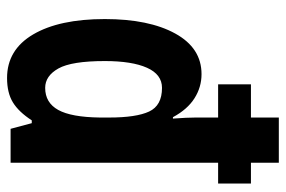

<svg xmlns="http://www.w3.org/2000/svg" viewBox="-153 -647 810 544"><g transform="rotate(90 252.0 -375.0)"><path d="M201 10Q121 10 77.5 -64Q34 -138 34 -267Q34 -392 75 -466.5Q116 -541 190 -541Q227 -541 258.5 -521Q290 -501 312 -460H316Q313 -500 313 -524Q313 -548 313 -555V-588H219V-681H313V-760H441V-681H500V-588H441V0H345L329 -60H321Q297 -23 270 -6.5Q243 10 201 10ZM229 -98Q271 -98 291.5 -135Q312 -172 313 -253V-279Q313 -356 296 -392.5Q279 -429 229 -429Q191 -429 172 -386.5Q153 -344 153 -267Q153 -173 174 -135.5Q195 -98 229 -98Z"/></g></svg>

Font: Noto Sans Gujarati UI ExtraCondensed
Style: Bold
Weight: 700
Width: 2
Designer: Jelle Bosma - Monotype Design Team, Universal Thirst
Foundry: Monotype Imaging Inc.
Version: Version 2.106; ttfautohint (v1.8.4.7-5d5b)